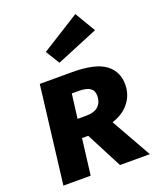

<svg xmlns="http://www.w3.org/2000/svg" viewBox="-156 -957 873 1052"><g transform="rotate(-20 280.5 -430.5)"><path d="M537 -405Q537 -346 501.5 -300.5Q466 -255 401 -234L533 0H359L250 -210H214L188 0H29L98 -568H286Q419 -568 478 -525.5Q537 -483 537 -405ZM275 -317Q326 -317 349 -339.5Q372 -362 372 -400Q372 -430 351 -444.5Q330 -459 283 -459H245L227 -317ZM189 -721 412 -861 483 -741 239 -640Z"/></g></svg>

Font: Qjlgwqiwhsfqbnnlvksmvfsycuq
Style: Regular
Weight: 700
Italic angle: -8°
Designer: Carrois Corporate & Edenspiekermann
Foundry: Carrois Corporate GbR & Edenspiekermann AG
Version: Version 2.001